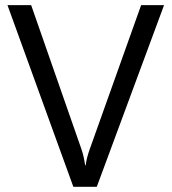

<svg xmlns="http://www.w3.org/2000/svg" viewBox="-20 -720 661 740"><path d="M612.3 -700.2 353 0H262.7L8.8 -700.2H100.1L293.9 -145Q303.2 -118.2 308.1 -83H310.1Q314 -112.3 326.2 -146L523.9 -700.2Z"/></svg>

Font: Segoe UI Historic
Style: Regular
Weight: 400
Foundry: Microsoft Corporation
Version: Version 1.03